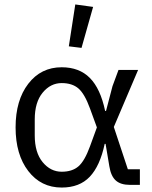

<svg xmlns="http://www.w3.org/2000/svg" viewBox="-20 -830 684 862"><path d="M346 -615 289 -622 318 -810 398 -799ZM257 12Q164 12 107 -62Q50 -136 50 -258Q50 -380 107 -454Q164 -528 257 -528Q336 -528 383.5 -480Q431 -432 452 -332H456L485 -443L512 -516H600L491 -260L554 -70H608V0H563Q522 0 500 -19.5Q478 -39 471 -83L454 -184H450Q429 -85 383 -36.5Q337 12 257 12ZM257 -59Q304 -59 332 -83Q360 -107 384 -173L415 -258L384 -343Q360 -409 332 -433Q304 -457 257 -457Q207 -457 171.5 -414Q136 -371 136 -294V-222Q136 -145 171.5 -102Q207 -59 257 -59Z"/></svg>

Font: Anuphan
Style: Regular
Weight: 400
Designer: Mike Abbink, Paul van der Laan, Pieter van Rosmalen, Mint Tantisuwanna
Foundry: Bold Monday; Cadson Demak
Version: Version 3.002;hotconv 1.0.109;makeotfexe 2.5.65596